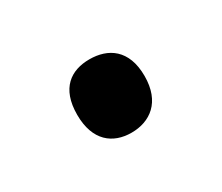

<svg xmlns="http://www.w3.org/2000/svg" viewBox="-43 -206 354 306"><g transform="rotate(-30 134.0 -53.5)"><path d="M72 -54C72 -6 99 14 133 14C167 14 196 -6 196 -54C196 -103 167 -121 133 -121C99 -121 72 -103 72 -54Z"/></g></svg>

Font: Noto Sans Arabic UI
Style: Regular
Weight: 400
Designer: Monotype Design Team, Nadine Chahine and Nizar Qandah
Foundry: Monotype Imaging Inc.
Version: Version 2.010